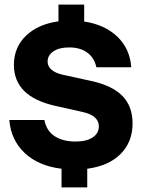

<svg xmlns="http://www.w3.org/2000/svg" viewBox="-20 -745 615 840"><path d="M249.2 75V-6.7Q147.5 -19.2 87.5 -76.2Q27.5 -133.3 20.8 -220H174.2Q183.3 -172.5 219.2 -149.2Q255 -125.8 310 -125.8Q358.3 -125.8 385.4 -143.8Q412.5 -161.7 412.5 -192.5Q412.5 -215 395 -231.2Q377.5 -247.5 338.3 -255.8L222.5 -281.7Q130 -302.5 85.4 -347.5Q40.8 -392.5 40.8 -460.8Q40.8 -537.5 93.3 -588.3Q145.8 -639.2 235.8 -651.7V-725H348.3V-650.8Q437.5 -637.5 492.9 -585Q548.3 -532.5 554.2 -450.8H401.7Q392.5 -492.5 361.7 -515Q330.8 -537.5 282.5 -537.5Q239.2 -537.5 213.8 -520.4Q188.3 -503.3 188.3 -475.8Q188.3 -455 205.4 -440Q222.5 -425 256.7 -417.5L379.2 -390.8Q470.8 -370.8 515.4 -325.4Q560 -280 560 -205Q560 -124.2 507.9 -71.7Q455.8 -19.2 361.7 -6.7V75Z"/></svg>

Font: Funnel Display Light ExtraBold
Style: Regular
Weight: 800
Version: Version 1.000